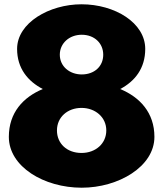

<svg xmlns="http://www.w3.org/2000/svg" viewBox="-20 -860 761 895"><path d="M657 -632C657 -754 515 -840 360 -840C210.3 -840 59.7 -754 59.7 -632C59.7 -541 110.2 -481 179.5 -445C88.2 -407 21.2 -335 21.2 -222C21.2 -83 185 15 361 15C531.5 15 699.8 -83 699.8 -222C699.8 -335 631.7 -407 540.3 -445C608.5 -481 657 -541 657 -632ZM461.2 -605C461.2 -550 419.3 -513 361 -513C305 -513 258.8 -550 258.8 -605C258.8 -658 302.8 -698 361 -698C420.5 -698 461.2 -658 461.2 -605ZM245.5 -252C245.5 -314 295 -357 360 -357C423.8 -357 475.5 -314 475.5 -252C475.5 -191 426 -147 360 -147C291.8 -147 245.5 -191 245.5 -252Z"/></svg>

Font: Hussar
Style: BdWide
Weight: 700
Foundry: Cannot Into Space Fonts
Version: Version 2.00